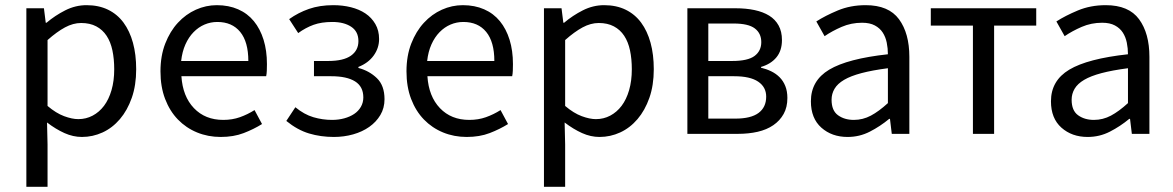

<svg xmlns="http://www.w3.org/2000/svg" viewBox="-20 -518 4539 743"><path d="M82 205V-486H150L157 -430H160Q193 -458 232.5 -478Q272 -498 315 -498Q362 -498 398 -480.5Q434 -463 458 -430.5Q482 -398 494.5 -352.5Q507 -307 507 -250Q507 -188 490 -139.5Q473 -91 444 -57Q415 -23 377 -5.5Q339 12 297 12Q263 12 229.5 -3Q196 -18 162 -44L164 41V205ZM283 -57Q313 -57 338.5 -70.5Q364 -84 382.5 -108.5Q401 -133 411.5 -169Q422 -205 422 -250Q422 -290 415 -323Q408 -356 392.5 -379.5Q377 -403 352.5 -416Q328 -429 294 -429Q263 -429 231.5 -412Q200 -395 164 -363V-108Q197 -80 228 -68.5Q259 -57 283 -57Z M834 12Q785 12 742.5 -5.5Q700 -23 668.5 -55.5Q637 -88 619 -135Q601 -182 601 -242Q601 -302 619.5 -349.5Q638 -397 668.5 -430Q699 -463 738 -480.5Q777 -498 819 -498Q865 -498 901.5 -482Q938 -466 962.5 -436Q987 -406 1000 -364Q1013 -322 1013 -270Q1013 -257 1012.5 -244.5Q1012 -232 1010 -223H682Q687 -145 730.5 -99.5Q774 -54 844 -54Q879 -54 908.5 -64.5Q938 -75 965 -92L994 -38Q962 -18 923 -3Q884 12 834 12ZM681 -282H941Q941 -356 909.5 -394.5Q878 -433 821 -433Q795 -433 771.5 -423Q748 -413 729 -393.5Q710 -374 697.5 -346Q685 -318 681 -282Z M1272 12Q1221 12 1176 -1.5Q1131 -15 1088 -50L1123 -103Q1157 -75 1192.5 -64.5Q1228 -54 1265 -54Q1290 -54 1312 -60Q1334 -66 1350.5 -77Q1367 -88 1376.5 -104.5Q1386 -121 1386 -141Q1386 -183 1354 -203Q1322 -223 1262 -223H1195V-282H1250Q1309 -282 1338 -302.5Q1367 -323 1367 -359Q1367 -396 1339 -414.5Q1311 -433 1266 -433Q1224 -433 1193.5 -422Q1163 -411 1134 -390L1099 -444Q1134 -469 1175.5 -483.5Q1217 -498 1270 -498Q1306 -498 1338 -490Q1370 -482 1394 -466Q1418 -450 1432.5 -425Q1447 -400 1447 -367Q1447 -332 1426 -303Q1405 -274 1367 -259V-255Q1409 -244 1438.5 -215.5Q1468 -187 1468 -134Q1468 -100 1452 -73Q1436 -46 1409 -27Q1382 -8 1346.5 2Q1311 12 1272 12Z M1786 12Q1737 12 1694.5 -5.5Q1652 -23 1620.5 -55.5Q1589 -88 1571 -135Q1553 -182 1553 -242Q1553 -302 1571.5 -349.5Q1590 -397 1620.5 -430Q1651 -463 1690 -480.5Q1729 -498 1771 -498Q1817 -498 1853.5 -482Q1890 -466 1914.5 -436Q1939 -406 1952 -364Q1965 -322 1965 -270Q1965 -257 1964.5 -244.5Q1964 -232 1962 -223H1634Q1639 -145 1682.5 -99.5Q1726 -54 1796 -54Q1831 -54 1860.5 -64.5Q1890 -75 1917 -92L1946 -38Q1914 -18 1875 -3Q1836 12 1786 12ZM1633 -282H1893Q1893 -356 1861.5 -394.5Q1830 -433 1773 -433Q1747 -433 1723.5 -423Q1700 -413 1681 -393.5Q1662 -374 1649.5 -346Q1637 -318 1633 -282Z M2085 205V-486H2153L2160 -430H2163Q2196 -458 2235.5 -478Q2275 -498 2318 -498Q2365 -498 2401 -480.5Q2437 -463 2461 -430.5Q2485 -398 2497.5 -352.5Q2510 -307 2510 -250Q2510 -188 2493 -139.5Q2476 -91 2447 -57Q2418 -23 2380 -5.5Q2342 12 2300 12Q2266 12 2232.5 -3Q2199 -18 2165 -44L2167 41V205ZM2286 -57Q2316 -57 2341.5 -70.5Q2367 -84 2385.5 -108.5Q2404 -133 2414.5 -169Q2425 -205 2425 -250Q2425 -290 2418 -323Q2411 -356 2395.5 -379.5Q2380 -403 2355.5 -416Q2331 -429 2297 -429Q2266 -429 2234.5 -412Q2203 -395 2167 -363V-108Q2200 -80 2231 -68.5Q2262 -57 2286 -57Z M2640 0V-486H2827Q2867 -486 2900 -479Q2933 -472 2956.5 -457.5Q2980 -443 2993 -419.5Q3006 -396 3006 -363Q3006 -322 2984.5 -296Q2963 -270 2925 -259V-256Q2946 -251 2964.5 -242Q2983 -233 2997 -219Q3011 -205 3019 -185Q3027 -165 3027 -139Q3027 -103 3012.5 -77Q2998 -51 2972.5 -33.5Q2947 -16 2912 -8Q2877 0 2835 0ZM2721 -282H2813Q2874 -282 2900 -301.5Q2926 -321 2926 -355Q2926 -389 2901 -408Q2876 -427 2819 -427H2721ZM2721 -59H2826Q2886 -59 2915.5 -81Q2945 -103 2945 -144Q2945 -181 2914 -202Q2883 -223 2821 -223H2721Z M3260 12Q3199 12 3158.5 -24Q3118 -60 3118 -126Q3118 -206 3189 -248.5Q3260 -291 3416 -308Q3416 -331 3411.5 -353Q3407 -375 3396 -392Q3385 -409 3365.5 -419.5Q3346 -430 3316 -430Q3274 -430 3237 -414Q3200 -398 3171 -378L3139 -435Q3173 -457 3222 -477.5Q3271 -498 3330 -498Q3419 -498 3459 -443.5Q3499 -389 3499 -298V0H3431L3424 -58H3421Q3386 -29 3346 -8.5Q3306 12 3260 12ZM3284 -54Q3319 -54 3350 -70.5Q3381 -87 3416 -119V-254Q3355 -246 3313.5 -235Q3272 -224 3246.5 -209Q3221 -194 3209.5 -174.5Q3198 -155 3198 -132Q3198 -90 3223 -72Q3248 -54 3284 -54Z M3745 0V-419H3582V-486H3990V-419H3827V0Z M4189 12Q4128 12 4087.5 -24Q4047 -60 4047 -126Q4047 -206 4118 -248.5Q4189 -291 4345 -308Q4345 -331 4340.5 -353Q4336 -375 4325 -392Q4314 -409 4294.5 -419.5Q4275 -430 4245 -430Q4203 -430 4166 -414Q4129 -398 4100 -378L4068 -435Q4102 -457 4151 -477.5Q4200 -498 4259 -498Q4348 -498 4388 -443.5Q4428 -389 4428 -298V0H4360L4353 -58H4350Q4315 -29 4275 -8.5Q4235 12 4189 12ZM4213 -54Q4248 -54 4279 -70.5Q4310 -87 4345 -119V-254Q4284 -246 4242.5 -235Q4201 -224 4175.5 -209Q4150 -194 4138.5 -174.5Q4127 -155 4127 -132Q4127 -90 4152 -72Q4177 -54 4213 -54Z"/></svg>

Font: SourceSansPro
Style: Book
Weight: 400
Designer: Paul D. Hunt
Foundry: Adobe Systems Incorporated
Version: Version 2.021;PS 2.000;hotconv 1.0.86;makeotf.lib2.5.63406